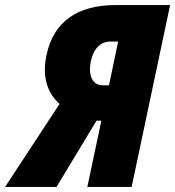

<svg xmlns="http://www.w3.org/2000/svg" viewBox="-85 -734 688 754"><path d="M-65 0H137L294 -260H313L258 0H432L583 -714H367C219 -714 125 -648 98 -519C80 -438 98 -371 149 -326ZM319 -399C278 -399 260 -437 272 -495C284 -546 311 -571 350 -571H379L343 -399Z"/></svg>

Font: Noto Sans Condensed Black
Style: Italic
Weight: 900
Width: 3
Italic angle: -12°
Designer: Monotype Design Team
Foundry: Monotype Imaging Inc.
Version: Version 2.013